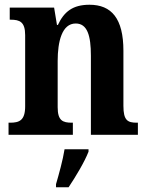

<svg xmlns="http://www.w3.org/2000/svg" viewBox="-20 -568 623 809"><path d="M16 0H287V-51H283C245 -51 223 -59 223 -116V-311C223 -393 241 -469 299 -469C348 -469 363 -418 363 -333V0H561V-51H557C518 -51 500 -60 500 -122V-354C500 -490 450 -548 357 -548C287 -548 250 -519 224 -463H220L208 -536H21V-485H25C63 -485 86 -476 86 -420V-120C86 -60 61 -51 22 -51H16ZM216 208V221H269C298 178 337 113 353 71V61H252C245 106 228 167 216 208Z"/></svg>

Font: Noto Serif Ethiopic Condensed
Style: Bold
Weight: 700
Width: 3
Designer: Monotype Design Team
Foundry: Monotype Imaging Inc.
Version: Version 2.102